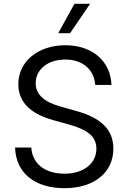

<svg xmlns="http://www.w3.org/2000/svg" viewBox="-20 -975 673 1006"><path d="M318 11C474 11 574 -72 574 -196C574 -296 509 -359 374 -395L300 -416C212 -440 167 -479 167 -539C167 -610 229 -663 322 -663C415 -663 473 -609 479 -530H564C560 -653 465 -738 322 -738C180 -738 76 -653 76 -534C76 -439 141 -378 261 -345L340 -323C442 -295 485 -258 485 -196C485 -119 419 -65 317 -65C215 -65 149 -118 144 -202H59C63 -67 164 11 318 11ZM285 -801H347L452 -955H370Z"/></svg>

Font: Wafeq
Style: Regular
Weight: 400
Designer: Rasmus Andersson & Azza Alameddine
Foundry: Google & TypeTogether
Version: Version 3.000;FEAKit 1.0